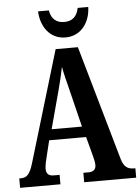

<svg xmlns="http://www.w3.org/2000/svg" viewBox="-61 -968 741 1015"><g transform="rotate(-5 310.0 -460.5)"><path d="M313 -771C400 -771 445 -846 446 -921H390C381 -873 353 -853 313 -853C274 -853 245 -873 237 -921H180C182 -846 226 -771 313 -771ZM4 0H218V-50H186C157 -50 147 -65 147 -89C147 -107 154 -135 158 -151L179 -237H375L401 -139C405 -124 411 -101 411 -85C411 -61 395 -50 372 -50H344V0H620V-50H611C579 -50 559 -64 547 -105L373 -714H255L78 -124C60 -63 42 -50 13 -50H4ZM197 -294 250 -491C262 -534 272 -578 280 -618C287 -578 299 -534 311 -485L358 -294Z"/></g></svg>

Font: Noto Serif Sinhala ExtraCondensed
Style: Bold
Weight: 700
Width: 2
Designer: Jelle Bosma - Monotype Design Team
Foundry: Monotype Imaging Inc.
Version: Version 2.007